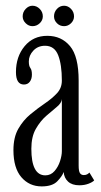

<svg xmlns="http://www.w3.org/2000/svg" viewBox="-20 -656 360 686"><path d="M129 10Q84.5 10 56.2 -23Q28 -56 28 -119.5Q28 -165.5 45.5 -196Q63 -226.5 88.8 -247.8Q114.5 -269 140.2 -286.5Q166 -304 183.5 -322.8Q201 -341.5 201 -368Q201 -425 187.8 -458.8Q174.5 -492.5 141 -492.5Q115.5 -492.5 99.2 -475.2Q83 -458 83 -436.5Q83 -420 88.5 -413Q94 -406 94 -389.5Q94 -374 86.5 -364Q79 -354 65.5 -354Q37 -354 37 -398.5Q37 -453.5 67.8 -490.8Q98.5 -528 149 -528Q199.5 -528 230.2 -491.2Q261 -454.5 261 -368V-64.5Q261 -44 265.8 -37.2Q270.5 -30.5 279.5 -30.5Q287 -30.5 292 -33.5Q297 -36.5 299.5 -39.5L316.5 -11.5Q310.5 -5 296 0.5Q281.5 6 263.5 6Q237.5 6 223.2 -7.2Q209 -20.5 207.5 -41.5Q203 -27.5 185.2 -8.8Q167.5 10 129 10ZM142 -29.5Q161.5 -29.5 174.8 -44.8Q188 -60 194.5 -80.2Q201 -100.5 201 -116V-302Q200 -288 183.2 -274.2Q166.5 -260.5 145.2 -242Q124 -223.5 108 -195.5Q92 -167.5 92 -124.5Q92 -29.5 142 -29.5ZM209 -562.5Q194 -562.5 183.5 -573Q173 -583.5 173 -597.5Q173 -613 183.5 -624.2Q194 -635.5 209 -635.5Q223 -635.5 233.8 -624.2Q244.5 -613 244.5 -597.5Q244.5 -583.5 233.8 -573Q223 -562.5 209 -562.5ZM96 -562.5Q82.5 -562.5 71.8 -573Q61 -583.5 61 -597.5Q61 -613 71.8 -624.2Q82.5 -635.5 96 -635.5Q111 -635.5 122 -624.2Q133 -613 133 -597.5Q133 -583.5 122 -573Q111 -562.5 96 -562.5Z"/></svg>

Font: Imbue 10pt Light
Style: Regular
Weight: 300
Designer: Tyler Finck
Foundry: Etcetera Type Company
Version: Version 1.102; ttfautohint (v1.8.3)